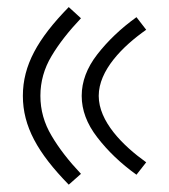

<svg xmlns="http://www.w3.org/2000/svg" viewBox="-20 -582 466 529"><path d="M43 -317.9C43 -233.9 83.5 -161.1 169.4 -73.2L203.1 -103C169.4 -138.7 142.1 -173.8 122.1 -208C101.6 -242.2 91.3 -278.8 91.3 -317.9C91.3 -356.9 101.6 -393.6 122.1 -427.7C142.1 -461.4 169.4 -496.1 203.1 -531.7L169.4 -562.5C83.5 -474.6 43 -401.9 43 -317.9ZM205.1 -317.9C205.1 -278.8 219.2 -240.7 248 -203.6C276.9 -166 312.5 -131.8 356 -100.6L382.8 -134.8C317.4 -181.6 252 -247.6 252 -317.9C252 -388.2 317.4 -454.1 382.8 -500L356 -534.7C312.5 -503.4 276.9 -469.2 248 -432.1C219.2 -395 205.1 -356.9 205.1 -317.9Z"/></svg>

Font: Estedad Light
Style: Regular
Weight: 300
Designer: Amin Abedi
Version: Version 7.3